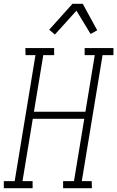

<svg xmlns="http://www.w3.org/2000/svg" viewBox="-53 -987 615 1007"><path d="M-33 0V-37H24L133 -698H81L80 -735H231V-698H174L125 -401H395L444 -698H391V-735H542V-698H485L376 -37H428L429 0H278V-37H335L389 -364H119L65 -37H118V0ZM235 -806 205 -831 327 -967H381L457 -828L422 -809L348 -931Z"/></svg>

Font: Iosevka Curly Slab Extralight
Style: Italic
Weight: 200
Italic angle: -9°
Monospace: yes
Designer: Belleve Invis
Foundry: Belleve Invis
Version: Version 22.1.2; ttfautohint (v1.8.4)